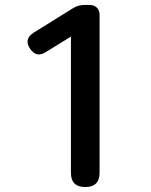

<svg xmlns="http://www.w3.org/2000/svg" viewBox="-20 -757 610 777"><path d="M325 0Q267 0 267 -58V-609L165 -546Q127 -522 101.5 -560Q76 -598 115 -624L274 -723Q296 -737 322 -737H343Q361 -737 372 -726Q383 -715 383 -697V-368V-58Q383 0 325 0Z"/></svg>

Font: GenSenRounded TW M
Style: Regular
Weight: 500
Version: Version 1.501;PS 1;hotconv 16.6.51;makeotf.lib2.5.65220